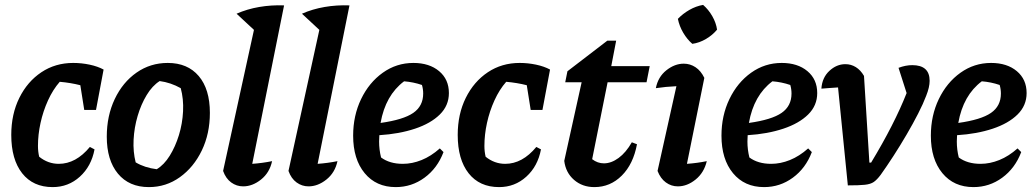

<svg xmlns="http://www.w3.org/2000/svg" viewBox="-20 -753 4232 784"><path d="M195 11Q115 11 70.5 -45.5Q26 -102 26 -202Q26 -287 59 -353.5Q92 -420 149 -458Q206 -496 279 -496Q313 -496 346 -489Q379 -482 403 -469L372 -304H324L308 -405Q269 -415 224 -419Q196 -387 176 -343Q156 -299 145.5 -251Q135 -203 135 -157Q135 -134 140 -113Q176 -84 220 -84Q290 -84 347 -153L366 -143Q353 -74 306 -31.5Q259 11 195 11Z M588 11Q507 11 461.5 -44Q416 -99 416 -195Q416 -280 448.5 -348.5Q481 -417 537.5 -456.5Q594 -496 665 -496Q746 -496 791.5 -442.5Q837 -389 837 -292Q837 -207 804 -138.5Q771 -70 714.5 -29.5Q658 11 588 11ZM620 -62Q650 -80 673 -117Q696 -154 710.5 -201Q725 -248 727.5 -298.5Q730 -349 718 -393Q677 -416 632 -422Q602 -403 579 -365Q556 -327 542 -279.5Q528 -232 525.5 -182.5Q523 -133 534 -90Q571 -68 620 -62Z M1091 -95Q1081 -48 1046 -20Q1011 8 973 8Q946 8 924 -8Q902 -24 891 -55L1017 -631L946 -697Q989 -716 1038.5 -724.5Q1088 -733 1140 -731L1010 -84Q1052 -87 1091 -95Z M1358 -95Q1348 -48 1313 -20Q1278 8 1240 8Q1213 8 1191 -8Q1169 -24 1158 -55L1284 -631L1213 -697Q1256 -716 1305.5 -724.5Q1355 -733 1407 -731L1277 -84Q1319 -87 1358 -95Z M1596 11Q1516 11 1469 -46Q1422 -103 1422 -199Q1422 -281 1454.5 -348.5Q1487 -416 1543 -456Q1599 -496 1668 -496Q1733 -496 1773 -462.5Q1813 -429 1813 -373Q1813 -322 1776 -285.5Q1739 -249 1674.5 -227.5Q1610 -206 1529 -201Q1528 -188 1528 -175Q1528 -142 1536 -110Q1571 -84 1625 -84Q1663 -84 1701.5 -99.5Q1740 -115 1776 -147L1791 -132Q1766 -66 1713.5 -27.5Q1661 11 1596 11ZM1708 -371Q1708 -389 1703 -406Q1668 -418 1630 -421Q1554 -364 1534 -251Q1627 -264 1667.5 -292Q1708 -320 1708 -371Z M2018 11Q1938 11 1893.5 -45.5Q1849 -102 1849 -202Q1849 -287 1882 -353.5Q1915 -420 1972 -458Q2029 -496 2102 -496Q2136 -496 2169 -489Q2202 -482 2226 -469L2195 -304H2147L2131 -405Q2092 -415 2047 -419Q2019 -387 1999 -343Q1979 -299 1968.5 -251Q1958 -203 1958 -157Q1958 -134 1963 -113Q1999 -84 2043 -84Q2113 -84 2170 -153L2189 -143Q2176 -74 2129 -31.5Q2082 11 2018 11Z M2407 11Q2358 11 2324 -18.5Q2290 -48 2284 -96L2355 -417H2288L2297 -462L2460 -587H2496L2476 -483H2633L2620 -417H2461L2398 -103Q2420 -86 2446 -86Q2476 -86 2506 -108Q2536 -130 2560 -172L2581 -164Q2566 -83 2519 -36Q2472 11 2407 11Z M2866 -95Q2855 -48 2820.5 -20Q2786 8 2748 8Q2721 8 2699 -8Q2677 -24 2665 -55L2742 -401Q2698 -399 2658 -393Q2667 -439 2701 -466Q2735 -493 2772 -493Q2798 -493 2820 -478.5Q2842 -464 2856 -435L2785 -84Q2827 -87 2866 -95ZM2851 -733Q2873 -714 2888.5 -687Q2904 -660 2908 -632Q2890 -610 2863 -594Q2836 -578 2807 -574Q2786 -592 2770 -619Q2754 -646 2748 -676Q2768 -697 2795 -712.5Q2822 -728 2851 -733Z M3100 11Q3020 11 2973 -46Q2926 -103 2926 -199Q2926 -281 2958.5 -348.5Q2991 -416 3047 -456Q3103 -496 3172 -496Q3237 -496 3277 -462.5Q3317 -429 3317 -373Q3317 -322 3280 -285.5Q3243 -249 3178.5 -227.5Q3114 -206 3033 -201Q3032 -188 3032 -175Q3032 -142 3040 -110Q3075 -84 3129 -84Q3167 -84 3205.5 -99.5Q3244 -115 3280 -147L3295 -132Q3270 -66 3217.5 -27.5Q3165 11 3100 11ZM3212 -371Q3212 -389 3207 -406Q3172 -418 3134 -421Q3058 -364 3038 -251Q3131 -264 3171.5 -292Q3212 -320 3212 -371Z M3537 -89Q3632 -246 3682 -373L3649 -476Q3678 -487 3705 -487Q3776 -487 3776 -423Q3776 -397 3762 -362Q3750 -330 3729 -289Q3708 -248 3682 -203.5Q3656 -159 3628.5 -116.5Q3601 -74 3576 -39Q3561 -19 3548 -10Q3535 -1 3511.5 1.5Q3488 4 3442 4L3402 -396Q3383 -395 3366 -393.5Q3349 -392 3334 -391Q3337 -436 3366.5 -463.5Q3396 -491 3432 -491Q3455 -491 3474.5 -479Q3494 -467 3508 -443L3530 -89Z M3955 11Q3875 11 3828 -46Q3781 -103 3781 -199Q3781 -281 3813.5 -348.5Q3846 -416 3902 -456Q3958 -496 4027 -496Q4092 -496 4132 -462.5Q4172 -429 4172 -373Q4172 -322 4135 -285.5Q4098 -249 4033.5 -227.5Q3969 -206 3888 -201Q3887 -188 3887 -175Q3887 -142 3895 -110Q3930 -84 3984 -84Q4022 -84 4060.5 -99.5Q4099 -115 4135 -147L4150 -132Q4125 -66 4072.5 -27.5Q4020 11 3955 11ZM4067 -371Q4067 -389 4062 -406Q4027 -418 3989 -421Q3913 -364 3893 -251Q3986 -264 4026.5 -292Q4067 -320 4067 -371Z"/></svg>

Font: Piazzolla SemiBold
Style: Italic
Weight: 600
Italic angle: -11.3°
Designer: Juan Pablo del Peral
Foundry: Huerta Tipografica
Version: Version 1.330